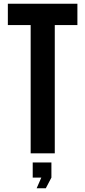

<svg xmlns="http://www.w3.org/2000/svg" viewBox="-20 -820 456 1027"><path d="M144 0V-686H22V-800H394V-686H273V0ZM155 130V49H255V130L225 187H176L201 130Z"/></svg>

Font: Big Shoulders Display ExtraBold
Style: Regular
Weight: 800
Designer: Patric King
Foundry: XO Type Co
Version: Version 1.000; ttfautohint (v1.8.2)